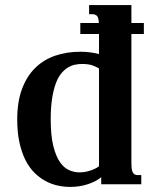

<svg xmlns="http://www.w3.org/2000/svg" viewBox="-20 -736 643 767"><path d="M504.9 -715.8V-644H554.7V-600.1H504.9V-85Q504.9 -69.8 506.3 -60.5Q507.8 -51.3 511.2 -45.9Q514.6 -40.5 519.3 -38.6Q523.9 -36.6 530.8 -36.6H544.4V0H384.3V-28.3Q365.2 -11.7 332 -0.5Q298.8 10.7 260.3 10.7Q235.4 10.7 210 5.1Q184.6 -0.5 161.1 -13.2Q137.7 -25.9 117.2 -46.4Q96.7 -66.9 81.5 -96.9Q66.4 -127 57.6 -167.2Q48.8 -207.5 48.8 -259.3Q48.8 -328.6 67.6 -379.6Q86.4 -430.7 119.9 -463.9Q153.3 -497.1 199.5 -513.2Q245.6 -529.3 300.8 -529.3Q319.3 -529.3 338.1 -527.1Q356.9 -524.9 375.5 -520V-600.1H300.8V-644H375Q374 -665.5 367.4 -672.4Q360.8 -679.2 349.6 -679.2H335.9V-715.8ZM375.5 -462.4Q367.7 -467.8 351.1 -474.1Q334.5 -480.5 307.6 -480.5Q293.5 -480.5 278.6 -477.3Q263.7 -474.1 249.8 -465.3Q235.8 -456.5 223.6 -441.2Q211.4 -425.8 202.4 -401.1Q193.4 -376.5 188 -341.6Q182.6 -306.6 182.6 -259.3Q182.6 -194.3 192.9 -153.1Q203.1 -111.8 219.5 -88.4Q235.8 -64.9 256.3 -56.2Q276.9 -47.4 297.9 -47.4Q312.5 -47.4 325.9 -50.5Q339.4 -53.7 349.9 -57.9Q360.4 -62 367.2 -66.2Q374 -70.3 375.5 -72.3Z"/></svg>

Font: Arian AMU Serif
Style: Bold
Weight: 700
Designer: Ruben Hakobyan (Tarumian)
Foundry: Ruben Hakobyan (Tarumian)
Version: Version 1.002